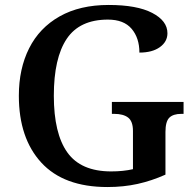

<svg xmlns="http://www.w3.org/2000/svg" viewBox="-20 -744 783 774"><path d="M56 -358Q56 -467 97.5 -549.5Q139 -632 220.5 -678Q302 -724 418 -724Q532 -724 593.5 -692Q655 -660 655 -610Q655 -576 624.5 -554Q594 -532 542 -532Q542 -591 510.5 -628Q479 -665 415 -665Q301 -665 249 -587.5Q197 -510 197 -358Q197 -206 251.5 -129.5Q306 -53 428 -53Q477 -53 516 -62V-216Q516 -255 496.5 -270Q477 -285 440 -285H431V-333H720V-285H711Q678 -285 662.5 -269.5Q647 -254 647 -212V-40Q591 -15 534.5 -2.5Q478 10 413 10Q237 10 146.5 -88.5Q56 -187 56 -358Z"/></svg>

Font: Noto Serif SemiBold
Style: Regular
Weight: 600
Designer: Monotype Design Team
Foundry: Monotype Imaging Inc.
Version: Version 1.001